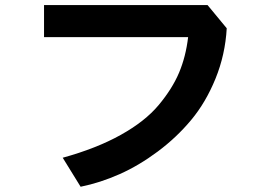

<svg xmlns="http://www.w3.org/2000/svg" viewBox="-20 -710 1040 743"><path d="M150.4 -566.4V-690.4H783.2L857.4 -600.6Q851.6 -498 814 -405.8Q776.4 -313.5 719.7 -245.6Q663.1 -177.7 590.3 -123.5Q517.6 -69.3 442.9 -36.1Q368.2 -2.9 292 12.7L222.7 -99.6Q353.5 -135.7 447.3 -188Q541 -240.2 593.8 -303.2Q646.5 -366.2 672.9 -428.7Q699.2 -491.2 708 -566.4Z"/></svg>

Font: Gothic A1 ExtraBold
Style: Regular
Weight: 800
Designer: HanYang I&C Co.,Ltd.
Foundry: HanYang I&C Co.,Ltd.
Version: Version 2.50